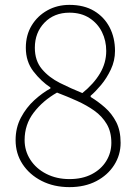

<svg xmlns="http://www.w3.org/2000/svg" viewBox="-20 -755 561 788"><path d="M265 13Q201 13 151 -12.5Q101 -38 72.5 -81.5Q44 -125 44 -180Q44 -231 66 -272.5Q88 -314 121 -344Q154 -374 187 -392V-396Q149 -421 117.5 -461.5Q86 -502 86 -559Q86 -611 110 -650.5Q134 -690 174.5 -712.5Q215 -735 265 -735Q325 -735 366.5 -710Q408 -685 430 -642.5Q452 -600 452 -546Q452 -506 435 -470Q418 -434 395 -406.5Q372 -379 352 -362V-357Q382 -339 410.5 -314Q439 -289 457 -254Q475 -219 475 -169Q475 -119 448.5 -77.5Q422 -36 375 -11.5Q328 13 265 13ZM318 -373Q365 -411 390.5 -454Q416 -497 416 -546Q416 -588 398.5 -623.5Q381 -659 347 -681Q313 -703 265 -703Q202 -703 162.5 -662Q123 -621 123 -559Q123 -506 152 -471.5Q181 -437 226 -414.5Q271 -392 318 -373ZM265 -20Q318 -20 356.5 -40Q395 -60 416 -94Q437 -128 437 -169Q437 -214 418 -246Q399 -278 367.5 -300.5Q336 -323 296 -341Q256 -359 214 -375Q156 -342 118.5 -293Q81 -244 81 -180Q81 -136 104.5 -99.5Q128 -63 170 -41.5Q212 -20 265 -20Z"/></svg>

Font: Noto Sans JP
Style: Regular
Weight: 100
Designer: Ryoko NISHIZUKA 西塚涼子 (kana, bopomofo & ideographs); Paul D. Hunt (Latin, Greek & Cyrillic); Sandoll Communications 산돌커뮤니
Foundry: Adobe
Version: Version 2.004;hotconv 1.0.118;makeotfexe 2.5.65603